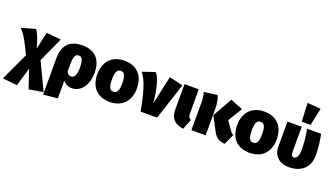

<svg xmlns="http://www.w3.org/2000/svg" viewBox="-115 -1567 4382 2508"><g transform="rotate(20 2076.0 -313.0)"><path d="M355 -185 511 -528 308 -548 256 -308C218 -448 202 -480 162 -549L-32 -493C35 -423 81 -333 154 -180L-26 207L177 227L252 -30L338 227L535 194Z M804 -554C624 -554 540 -452 540 -277V227L738 207V-40C774 5 815 20 862 20C990 20 1075 -103 1075 -269C1075 -458 977 -554 804 -554ZM801 -121C775 -121 756 -131 738 -164V-263C738 -373 756 -413 804 -413C842 -413 872 -391 872 -266C872 -158 842 -121 801 -121Z M1389 -554C1219 -554 1114 -442 1114 -268C1114 -82 1221 20 1389 20C1559 20 1664 -92 1664 -266C1664 -452 1557 -554 1389 -554ZM1389 -412C1439 -412 1461 -372 1461 -266C1461 -165 1439 -122 1389 -122C1339 -122 1317 -162 1317 -268C1317 -369 1339 -412 1389 -412Z M1823 -554 1646 -494C1719 -421 1772 -226 1813 0H2042L2209 -510L2018 -553L1931 -156C1913 -365 1870 -501 1823 -554Z M2427 -534H2229V-176C2229 -52 2298 4 2412 20L2468 -121C2437 -137 2427 -157 2427 -202Z M3046 -483 2874 -552 2721 -281 2826 -84C2866 -8 2919 14 2988 20L3056 -129C3038 -134 3028 -142 3017 -158L2926 -286ZM2683 -548 2500 -524C2509 -495 2519 -442 2519 -397V0H2717V-349C2717 -459 2704 -509 2683 -548Z M3333 -554C3163 -554 3058 -442 3058 -268C3058 -82 3165 20 3333 20C3503 20 3608 -92 3608 -266C3608 -452 3501 -554 3333 -554ZM3333 -412C3383 -412 3405 -372 3405 -266C3405 -165 3383 -122 3333 -122C3283 -122 3261 -162 3261 -268C3261 -369 3283 -412 3333 -412Z M3823 -853 3836 -596H3958L4010 -839ZM4128 -534H3934C3949 -444 3961 -346 3961 -259C3961 -158 3933 -122 3899 -122C3874 -122 3858 -137 3858 -190V-534H3660V-191C3660 -39 3764 20 3883 20C4020 20 4159 -54 4159 -244C4159 -359 4143 -456 4128 -534Z"/></g></svg>

Font: Fira Sans Heavy
Style: Regular
Weight: 900
Designer: bBox Type GmbH & Carrois Corporate GbR & Edenspiekermann AG
Foundry: bBox Type GmbH & Carrois Corporate GbR & Edenspiekermann AG
Version: Version 4.300;PS 004.300;hotconv 1.0.88;makeotf.lib2.5.64775